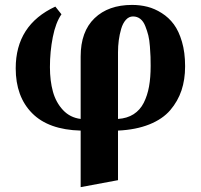

<svg xmlns="http://www.w3.org/2000/svg" viewBox="-20 -519 817 781"><path d="M592.8 -251Q592.8 -272.5 592.3 -287.6Q591.8 -302.7 589.8 -329.6Q587.9 -356.4 583.3 -375Q578.6 -393.6 571 -412.8Q563.5 -432.1 550.8 -442.1Q538.1 -452.1 521 -452.1Q504.4 -452.1 491.9 -438.2Q479.5 -424.3 472.9 -401.6Q466.3 -378.9 463.1 -355Q460 -331.1 460 -306.2V-35.2Q497.1 -37.6 523.4 -54.4Q549.8 -71.3 564.7 -100.8Q579.6 -130.4 586.2 -167Q592.8 -203.6 592.8 -251ZM230 -460.9Q206.5 -427.2 194.8 -368.2Q183.1 -309.1 183.1 -246.1Q183.1 -190.4 195.3 -146.2Q207.5 -102.1 236.3 -71.3Q265.1 -40.5 308.1 -35.2V-289.1Q308.1 -390.6 364.5 -444.8Q420.9 -499 517.1 -499Q549.8 -499 579.6 -491.5Q609.4 -483.9 637.9 -465.8Q666.5 -447.8 687 -420.2Q707.5 -392.6 720.2 -349.1Q732.9 -305.7 732.9 -251V-248Q732.9 -195.3 718.3 -151.4Q703.6 -107.4 672.6 -71Q641.6 -34.7 587.4 -12.9Q533.2 8.8 460 12.2V213.9L308.1 242.2V12.2Q177.2 8.8 110.6 -58.6Q43.9 -126 43.9 -241.2Q43.9 -417.5 205.1 -492.2Z"/></svg>

Font: Linguistics Pro
Style: Bold
Weight: 700
Designer: Stefan Peev, Context Ltd
Foundry: Stefan Peev, Context Ltd
Version: Version 001.000